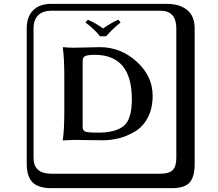

<svg xmlns="http://www.w3.org/2000/svg" viewBox="-20 -774 1140 1006"><path d="M503.9 -584Q475.1 -621.1 428.2 -655.8L439.9 -670.9Q484.9 -650.9 520 -625Q566.9 -657.2 600.1 -670.9L611.8 -655.8Q574.7 -627.9 536.1 -584ZM413.1 -108.9Q413.1 -89.8 427 -84.5Q440.9 -79.1 495.1 -79.1Q584 -79.1 627.4 -113.5Q670.9 -147.9 670.9 -253.9Q670.9 -486.8 476.1 -486.8Q443.8 -486.8 428.5 -481Q413.1 -475.1 413.1 -457ZM365.2 -523.9Q393.1 -523.9 435.1 -525.4Q477.1 -526.9 503.9 -526.9Q612.8 -526.9 696.3 -450.9Q779.8 -375 779.8 -272Q779.8 -206.1 754.4 -158Q729 -109.9 688 -85.4Q647 -61 604.5 -50Q562 -39.1 518.1 -39.1Q477.1 -39.1 435.1 -40Q393.1 -41 365.2 -41L310.1 -38.1L309.1 -41Q316.9 -94.2 316.9 -190.9V-374Q316.9 -468.3 309.1 -523.9L311 -526.9Q339.4 -523.9 365.2 -523.9ZM249 -717.8Q204.1 -717.8 179.9 -693.8Q155.8 -669.9 155.8 -625V53.2Q155.8 136.2 249 136.2H820.8Q865.7 136.2 884.8 117.2Q903.8 98.1 903.8 53.2V-625Q903.8 -717.8 820.8 -717.8ZM1000 84Q1000 152.8 973.4 182.4Q946.8 211.9 880.9 211.9H249Q181.2 211.9 150.6 181.4Q120.1 150.9 120.1 84V-625Q120.1 -687 154.1 -720.5Q188 -753.9 249 -753.9H851.1Q920.9 -753.9 960.4 -721.9Q1000 -689.9 1000 -625Z"/></svg>

Font: Linux Biolinum Keyboard O
Style: Regular
Weight: 700
Designer: Philipp H. Poll
Foundry: Philipp H. Poll
Version: Version 0.6.1